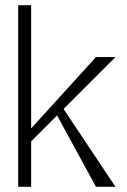

<svg xmlns="http://www.w3.org/2000/svg" viewBox="-20 -720 490 740"><path d="M350 0H425L225 -300L425 -500H350L100 -225V-700H50V0H100V-175L200 -275Z"/></svg>

Font: LS-VG5000 Light
Style: Regular
Weight: 400
Designer: Justin Bihan, 2021
Foundry: Justin Bihan, 2021
Version: Version 1.000;Glyphs 3.1.2 (3151)